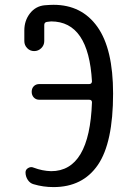

<svg xmlns="http://www.w3.org/2000/svg" viewBox="-20 -760 540 790"><path d="M80.1 -590.8V-634.8Q80.1 -674.8 103 -704.6Q126 -734.4 163.1 -738.3Q187.5 -740.2 200.2 -740.2Q316.4 -740.2 380.9 -649.4Q445.3 -558.6 445.3 -375Q445.3 -172.9 382.8 -81.5Q320.3 9.8 200.2 9.8Q157.2 9.8 118.2 -2Q103.5 -5.9 94.2 -20Q85 -34.2 85 -50.8Q85 -62.5 96.2 -68.8Q107.4 -75.2 118.2 -70.3Q154.3 -56.6 190.4 -55.7Q348.6 -55.7 358.4 -338.9Q358.4 -349.6 346.7 -349.6H141.6Q127.9 -349.6 119.1 -358.9Q110.4 -368.2 110.4 -382.3Q110.4 -396.5 119.1 -405.3Q127.9 -414.1 141.6 -414.1H346.7Q357.4 -414.1 358.4 -424.8Q344.7 -671.9 190.4 -671.9Q185.5 -671.9 172.9 -669.9Q162.1 -668 162.1 -657.2V-590.8Q162.1 -574.2 149.9 -562Q137.7 -549.8 120.6 -549.8Q103.5 -549.8 91.8 -562Q80.1 -574.2 80.1 -590.8Z"/></svg>

Font: Rounded-X Mgen+ 1mn regular
Style: Regular
Weight: 400
Designer: [Source Han Sans]
Ryoko NISHIZUKA  (kana & ideographs); Paul D. Hunt (Latin, Greek & Cyrillic); Wenlong ZHANG  (bopomofo
Version: Version 1.059.20150602